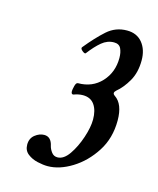

<svg xmlns="http://www.w3.org/2000/svg" viewBox="-71 -697 414 504"><g transform="rotate(15 135.5 -445.0)"><path d="M104 -246Q92 -246 76.5 -249.5Q61 -253 49.5 -262Q38 -271 38 -287Q38 -304 50 -313.5Q62 -323 75 -323Q94 -323 99 -299Q101 -291 107 -283Q113 -275 123 -275Q140 -275 154.5 -296Q169 -317 178.5 -345.5Q188 -374 188 -395Q188 -420 177.5 -435Q167 -450 146 -450Q134 -450 121 -445Q115 -444 115 -453Q115 -457 117.5 -467Q120 -477 125 -477Q164 -477 188.5 -503.5Q213 -530 213 -569Q213 -584 208 -594.5Q203 -605 189 -605Q171 -605 156 -592.5Q141 -580 125 -559Q123 -555 115.5 -561Q108 -567 111 -571Q137 -603 160 -623.5Q183 -644 214 -644Q241 -644 256 -625.5Q271 -607 271 -578Q271 -545 257.5 -521.5Q244 -498 227 -484Q218 -476 227 -470Q251 -454 251 -409Q251 -361 227.5 -324.5Q204 -288 170 -267Q136 -246 104 -246Z"/></g></svg>

Font: Junicode Two Beta Condensed
Style: Italic
Weight: 400
Width: 3
Italic angle: -9°
Version: Version 1.053; ttfautohint (v1.8.4)